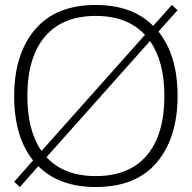

<svg xmlns="http://www.w3.org/2000/svg" viewBox="-20 -742 771 772"><path d="M60 10 37 -11 113 -97Q37 -192 37 -356Q37 -524 120.5 -623Q204 -722 365 -722Q512 -722 596 -638L671 -722L694 -701L617 -615Q694 -520 694 -356Q694 -188 610.5 -89Q527 10 365 10Q218 10 134 -74ZM365 -34Q500 -34 570.5 -117.5Q641 -201 641 -356Q641 -495 583 -577L167 -110Q237 -34 365 -34ZM90 -356Q90 -216 147 -135L563 -602Q492 -678 365 -678Q231 -678 160.5 -594.5Q90 -511 90 -356Z"/></svg>

Font: Creato Display Light
Style: Regular
Weight: 300
Version: Version 1.000